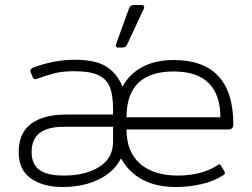

<svg xmlns="http://www.w3.org/2000/svg" viewBox="-20 -736 1012 771"><path d="M445 -553 447 -561 498 -702Q501 -710 505.5 -713Q510 -716 520 -716H547Q559 -716 559 -708Q559 -703 557 -700L490 -556Q487 -550 482.5 -547.5Q478 -545 470 -545H455Q445 -545 445 -553ZM55 -125Q55 -202 105 -239Q155 -276 245 -276H434V-299Q434 -353 421.5 -385.5Q409 -418 375.5 -434Q342 -450 280 -450Q232 -450 201.5 -442.5Q171 -435 130 -420L122 -418Q114 -418 110 -429L103 -446Q102 -448 102 -452Q102 -461 117 -466Q199 -496 280 -496Q362 -496 405.5 -469.5Q449 -443 472 -388Q500 -440 552.5 -467.5Q605 -495 677 -495Q917 -495 917 -236Q917 -227 912 -221.5Q907 -216 897 -216H488Q488 -127 542 -79Q596 -31 695 -31Q742 -31 783.5 -42Q825 -53 854 -73Q858 -76 861 -76Q865 -76 868 -70L881 -48Q883 -45 883 -41Q883 -37 876 -32Q839 -8 788.5 3.5Q738 15 687 15Q531 15 466 -100Q436 -43 373.5 -14Q311 15 232 15Q153 15 104 -19.5Q55 -54 55 -125ZM865 -265Q865 -355 818.5 -402Q772 -449 677 -449Q488 -449 488 -265ZM434 -167V-227H237Q173 -227 140 -202.5Q107 -178 107 -125Q107 -77 138 -54Q169 -31 236 -31Q322 -31 378 -65.5Q434 -100 434 -167Z"/></svg>

Font: Mitr ExtraLight
Style: Regular
Weight: 275
Designer: Thanarat Vachiruckul
Foundry: Cadson Demak Co.,Ltd.
Version: Version 1.001